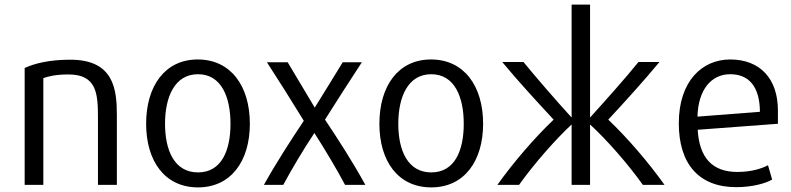

<svg xmlns="http://www.w3.org/2000/svg" viewBox="-20 -800 3432 833"><path d="M487 2H405V-286C405 -392 401 -477 277 -477C223 -477 190 -469 168 -461V2H87V-505C130 -525 195 -541 285 -541C474 -541 487 -413 487 -300Z M1064 -263C1064 -101 982 13 839 13C695 13 614 -101 614 -263C614 -426 695 -542 838 -542C982 -542 1064 -426 1064 -263ZM980 -263C980 -378 941 -478 839 -478C737 -478 696 -378 696 -263C696 -147 737 -52 839 -52C941 -52 980 -147 980 -263Z M1565 2H1477C1442 -64 1392 -148 1344 -223C1295 -150 1243 -61 1209 2H1125C1179 -95 1239 -187 1298 -276C1246 -361 1193 -445 1138 -530H1228L1348 -329H1343C1384 -396 1426 -462 1467 -530H1550C1495 -446 1443 -365 1390 -281C1448 -194 1512 -95 1565 2Z M2076 -263C2076 -101 1994 13 1851 13C1707 13 1626 -101 1626 -263C1626 -426 1707 -542 1850 -542C1994 -542 2076 -426 2076 -263ZM1992 -263C1992 -378 1953 -478 1851 -478C1749 -478 1708 -378 1708 -263C1708 -147 1749 -52 1851 -52C1953 -52 1992 -147 1992 -263Z M2232 2H2138C2207 -95 2299 -202 2382 -281C2314 -354 2224 -452 2159 -531H2251C2306 -464 2388 -369 2460 -290V-780H2540V-290C2606 -363 2692 -459 2750 -531H2841C2776 -452 2687 -354 2619 -281C2703 -201 2794 -95 2863 2H2769C2706 -87 2613 -193 2540 -260V2H2460V-260C2388 -193 2297 -89 2232 2Z M3355 -263 3007 -237C3014 -116 3070 -54 3179 -54C3243 -54 3287 -70 3312 -83L3330 -21C3303 -5 3245 12 3174 12C3013 12 2925 -88 2925 -265C2925 -449 3027 -542 3148 -542C3277 -542 3355 -459 3355 -321ZM3277 -315C3276 -426 3228 -478 3148 -478C3066 -478 3009 -411 3006 -294Z"/></svg>

Font: Repo Regular
Style: Regular
Weight: 400
Designer: Stefan Peev
Foundry: Context Ltd
Version: Version 1.502